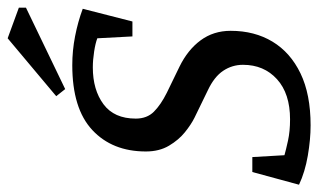

<svg xmlns="http://www.w3.org/2000/svg" viewBox="-190 -652 851 514"><g transform="rotate(-90 236.0 -394.5)"><path d="M158 11Q120 11 76.5 3.5Q33 -4 -1 -20L33 -145H73L78 -59Q92 -55 117 -49.5Q142 -44 174 -44Q243 -44 281.5 -79Q320 -114 320 -170Q320 -199 304 -223Q288 -247 252 -264L178 -300Q160 -309 139.5 -325.5Q119 -342 103.5 -368Q88 -394 88 -430Q88 -520 145.5 -573.5Q203 -627 319 -627Q358 -627 396.5 -619.5Q435 -612 470 -599L436 -466H396L391 -560Q378 -565 355.5 -568.5Q333 -572 313 -572Q253 -572 214.5 -543.5Q176 -515 176 -457Q176 -427 194.5 -408.5Q213 -390 245 -374L315 -340Q360 -318 385.5 -283.5Q411 -249 411 -203Q411 -139 382 -91Q353 -43 297 -16Q241 11 158 11ZM255 -646 236 -670 391 -800 473 -770V-751Z"/></g></svg>

Font: Manuale Medium
Style: Italic
Weight: 500
Italic angle: -11°
Version: Version 1.002